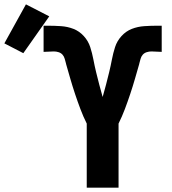

<svg xmlns="http://www.w3.org/2000/svg" viewBox="-171 -861 791 881"><path d="M227 0V-294Q211 -326 198 -360.5Q185 -395 173.5 -429.5Q162 -464 152 -498.5Q142 -533 132 -568V-569Q129 -580 126 -591Q123 -602 116 -610Q109 -618 98 -621.5Q87 -625 76 -625Q64 -625 52.5 -624Q41 -623 29 -623V-743H50Q79 -743 109 -741Q139 -739 166 -728.5Q193 -718 213.5 -695.5Q234 -673 243 -645Q252 -617 257.5 -588Q263 -559 270 -530Q277 -501 284.5 -472.5Q292 -444 300 -416Q308 -444 315.5 -472.5Q323 -501 330 -530Q337 -559 342.5 -588Q348 -617 357 -645Q366 -673 386.5 -695.5Q407 -718 434 -728.5Q461 -739 491 -741Q521 -743 550 -743H571V-623Q559 -623 547.5 -624Q536 -625 524 -625Q513 -625 502 -621.5Q491 -618 484 -610Q477 -602 474 -591Q471 -580 468 -569V-568Q458 -533 448 -498.5Q438 -464 426.5 -429.5Q415 -395 402 -360.5Q389 -326 373 -294V0ZM-64 -617 -151 -662 -52 -841 55 -786Z"/></svg>

Font: Iosevka Heavy Extended
Style: Regular
Weight: 900
Width: 7
Monospace: yes
Designer: Belleve Invis
Foundry: Belleve Invis
Version: Version 32.5.0; ttfautohint (v1.8.4)